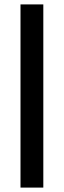

<svg xmlns="http://www.w3.org/2000/svg" viewBox="-20 -851 289 871"><path d="M73 0V-831H176.5V0Z"/></svg>

Font: Merriweather Light 18pt
Style: Regular
Weight: 400
Version: Version 2.100